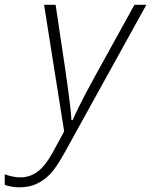

<svg xmlns="http://www.w3.org/2000/svg" viewBox="-126 -551 638 811"><path d="M60.1 -530.8H108.9L148.9 -263.2Q173.8 -91.8 175.8 -43.9H181.2Q202.1 -95.2 272 -223.1L441.9 -530.8H492.2L144 99.1Q108.9 161.1 84.2 186Q59.6 210.9 28.6 225.6Q-2.4 240.2 -43 240.2Q-76.2 240.2 -106 230V185.1Q-71.3 198.2 -39.1 198.2Q0 198.2 32.7 174.1Q65.4 149.9 96.2 93.8Q127 37.6 145 3.9Z"/></svg>

Font: TypoPRO Open Sans
Style: Italic
Weight: 300
Italic angle: -12°
Foundry: Ascender Corporation
Version: Version 1.10